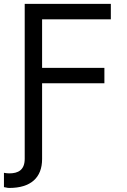

<svg xmlns="http://www.w3.org/2000/svg" viewBox="-37 -747 644 972"><path d="M88.1 56.8C88.1 113.6 55.4 130.7 9.9 130.7C0 130.7 -9.9 129.3 -17 127.8V200.3C4.3 204.5 4.3 204.5 9.9 204.5C119.3 204.5 176.1 152 176.1 58.2V-325.3H491.5V-403.4H176.1V-649.1H524.1V-727.3H88.1Z"/></svg>

Font: Karasuma Gothic
Style: Regular
Weight: 400
Designer: Rasmus Andersson, Ryoko Nishizuka
Foundry: Genbu
Version: Version 1.00